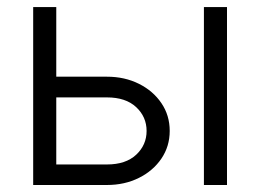

<svg xmlns="http://www.w3.org/2000/svg" viewBox="-20 -528 736 548"><path d="M627.9 -507.8V0H562V-507.8ZM74.7 -507.8H140.6V-309.1H285.2Q335.9 -309.1 376.5 -288.8Q417 -268.6 440.7 -233.6Q464.4 -198.7 464.4 -154.3Q464.4 -110.4 440.7 -75.4Q417 -40.5 376.5 -20.3Q335.9 0 285.2 0H74.7ZM140.6 -58.6H285.2Q338.9 -58.6 368.7 -86.4Q398.4 -114.3 398.4 -154.3Q398.4 -194.3 368.7 -222.2Q338.9 -250 285.2 -250H140.6Z"/></svg>

Font: Giphurs Light
Style: Regular
Weight: 300
Version: Version 0.920; ttfautohint (v1.8.4.7-5d5b)